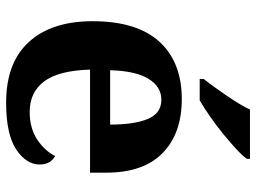

<svg xmlns="http://www.w3.org/2000/svg" viewBox="-122 -684 816 611"><g transform="rotate(90 285.5 -378.0)"><path d="M306 10Q179 10 113 -62.5Q47 -135 47 -265Q47 -406 112 -477.5Q177 -549 295 -549Q404 -549 466.5 -488Q529 -427 529 -308V-257H201Q204 -157 238.5 -111Q273 -65 335 -65Q387 -65 423 -88.5Q459 -112 476 -146Q503 -131 503 -97Q503 -54 455 -22Q407 10 306 10ZM376 -321Q376 -398 358 -441Q340 -484 297 -484Q255 -484 230 -442.5Q205 -401 203 -321ZM231 -619Q246 -638 264.5 -664Q283 -690 300.5 -717Q318 -744 328 -766H485V-756Q476 -743 454.5 -723Q433 -703 406 -681Q379 -659 351 -639.5Q323 -620 299 -606H231Z"/></g></svg>

Font: NotoSerif-Bold
Style: Regular
Weight: 700
Designer: Monotype Design Team
Foundry: Monotype Imaging Inc.
Version: Version 2.007; ttfautohint (v1.8) -l 8 -r 50 -G 200 -x 14 -D